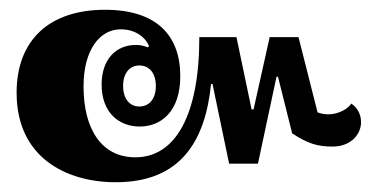

<svg xmlns="http://www.w3.org/2000/svg" viewBox="-20 -447 772 393"><path d="M217 -74C349 -74 400 -157 412 -275H415L449 -112H508L546 -290H549L578 -174C609 -154 628 -147 661 -147C696 -147 719 -170 719 -197C719 -210 714 -225 699 -235C693 -225 674 -213 652 -213C645 -213 638 -214 630 -217L591 -371H532L499 -223H495L464 -371H388C388 -209 338 -125 257 -125C187 -125 151 -184 151 -270C151 -346 185 -387 227 -387C258 -387 278 -370 285 -353L283 -350C272 -354 266 -355 258 -355C217 -355 188 -325 188 -274C188 -216 224 -188 266 -188C310 -188 349 -219 349 -291C349 -375 300 -427 195 -427C82 -427 14 -366 14 -257C14 -125 115 -74 217 -74ZM265 -229C246 -229 232 -244 232 -271C232 -298 246 -313 265 -313C285 -313 299 -298 299 -271C299 -244 285 -229 265 -229Z"/></svg>

Font: Noto Serif Thai ExtraCondensed ExtraBold
Style: Regular
Weight: 800
Width: 2
Designer: Monotype Design Team
Foundry: Monotype Imaging Inc.
Version: Version 2.002